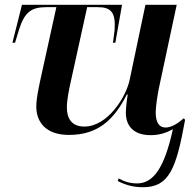

<svg xmlns="http://www.w3.org/2000/svg" viewBox="-20 -556 815 804"><path d="M579 228C688 228 718 151 755 -54L750 -61C725 -39 698 -22 673 -22C646 -22 632 -44 632 -86C632 -110 640 -160 645 -185L720 -536H589L523 -222C508 -150 431 -26 333 -26C277 -26 260 -64 260 -106C260 -138 269 -181 277 -217L345 -526H390C444 -526 465 -505 460 -431L453 -377H463L491 -536H72L32 -377H43L60 -433C83 -505 111 -526 174 -526H216L148 -217C141 -183 132 -143 132 -109C132 -50 167 9 269 9C389 9 457 -53 511 -160H515C511 -140 507 -100 507 -84C507 -30 538 10 611 10C649 10 679 -1 704 -15C668 150 621 212 554 212C522 212 498 203 477 191L473 202C504 218 537 228 579 228Z"/></svg>

Font: Noto Serif Display SemiBold
Style: Italic
Weight: 600
Italic angle: -12°
Designer: Monotype Design Team
Foundry: Monotype Imaging Inc.
Version: Version 2.009